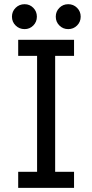

<svg xmlns="http://www.w3.org/2000/svg" viewBox="-20 -913 448 933"><path d="M68.4 -78.1H160.2V-641.6H68.4V-719.7H339.8V-641.6H248V-78.1H339.8V0H68.4ZM251 -832Q251 -857.4 268.6 -875Q286.1 -892.6 311.5 -892.6Q336.9 -892.6 354.5 -875Q372.1 -857.4 372.1 -832Q372.1 -806.6 354.5 -789.1Q336.9 -771.5 311.5 -771.5Q286.1 -771.5 268.6 -789.1Q251 -806.6 251 -832ZM38.1 -832Q38.1 -857.4 55.9 -875Q73.7 -892.6 99.6 -892.6Q124.5 -892.6 141.8 -875Q159.2 -857.4 159.2 -832Q159.2 -806.6 141.8 -789.1Q124.5 -771.5 99.6 -771.5Q73.7 -771.5 55.9 -789.1Q38.1 -806.6 38.1 -832Z"/></svg>

Font: Reddit Sans Fudge
Style: Regular
Weight: 400
Designer: Stephen Hutchings
Foundry: Reddit
Version: Version 1.011